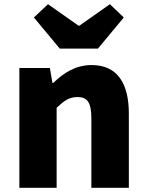

<svg xmlns="http://www.w3.org/2000/svg" viewBox="-20 -892 698 912"><path d="M72 0H249V-380C284 -413 308 -431 348 -431C393 -431 414 -408 414 -330V0H592V-352C592 -494 539 -583 415 -583C338 -583 280 -544 233 -498H229L217 -569H72ZM264 -661H445L568 -809L502 -872L357 -770H353L208 -872L141 -809Z"/></svg>

Font: Noto Sans Korean Black
Style: Bold
Weight: 900
Designer: Ryoko NISHIZUKA (kana & ideographs); Paul D. Hunt (Latin, Greek & Cyrillic); Wenlong ZHANG (bopomofo); Sandoll Communica
Foundry: Adobe Systems Incorporated
Version: Version 1.000;PS 1;hotconv 1.0.78;makeotf.lib2.5.61930